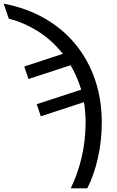

<svg xmlns="http://www.w3.org/2000/svg" viewBox="-95 -785 636 1045"><path d="M290 240Q328 162 349.5 71Q371 -20 371 -121Q371 -149 368.5 -176Q366 -203 362 -229L127 -152L105 -218L347 -297Q336 -333 321.5 -366.5Q307 -400 289 -430L60 -355L37 -423L247 -492Q187 -568 109.5 -616Q32 -664 -47 -683L-75 -765Q48 -742 147 -685.5Q246 -629 315.5 -544.5Q385 -460 422 -352Q459 -244 459 -118Q459 -20 438 74Q417 168 380 240Z"/></svg>

Font: BC Sans
Style: Regular
Weight: 400
Designer: Monotype Design Team
Province of B.C.
Foundry: Monotype Imaging Inc.
Version: Version 2.000;GOOG;noto-source:20170915:90ef993387c0